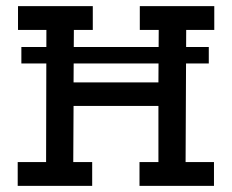

<svg xmlns="http://www.w3.org/2000/svg" viewBox="-20 -609 760 629"><path d="M50 -455H664V-401H50ZM39 -589H284V-511H222L221 -339H499L500 -511H438V-589H682V-511H590L588 -78H681V0H437V-78H499V-262H221L220 -78H282V0H38V-78H131L132 -511H39Z"/></svg>

Font: Podkova Medium
Style: Regular
Weight: 500
Designer: Ilya Yudin
Foundry: Cyreal (www.cyreal.org)
Version: Version 2.103